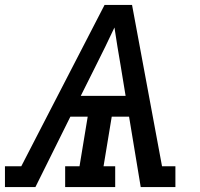

<svg xmlns="http://www.w3.org/2000/svg" viewBox="-37 -755 807 775"><path d="M-17 0V-84H49L132 -245L385 -735H496L617 -84H671V0H531L484 -284H414L381 -84H428V0H226V-84H284L317 -284H247L106 0ZM289 -368H470L450 -490Q443 -528 437 -567Q431 -606 425 -644Q407 -605 388 -566.5Q369 -528 350 -490Z"/></svg>

Font: Iosevka Etoile Medium Oblique
Style: Regular
Weight: 500
Italic angle: -9°
Designer: Belleve Invis
Foundry: Belleve Invis
Version: Version 15.5.2; ttfautohint (v1.8.4)